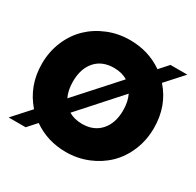

<svg xmlns="http://www.w3.org/2000/svg" viewBox="-155 -892 1098 1074"><g transform="rotate(30 393.5 -354.5)"><path d="M753.9 -355Q753.9 -277.3 725.6 -209.5Q697.3 -141.6 648.7 -94.5Q600.1 -47.4 533.7 -20.3Q467.3 6.8 393.1 6.8Q273.9 6.8 181.2 -58.1L129.9 -1H20L120.1 -111.8Q30.8 -213.9 30.8 -355Q30.8 -432.6 59.3 -500.5Q87.9 -568.4 136.7 -615.2Q185.5 -662.1 252.2 -689Q318.8 -715.8 393.1 -715.8Q513.2 -715.8 606 -650.9L657.2 -708H766.1L666 -597.2Q753.9 -498.5 753.9 -355ZM231 -355Q231 -298.8 251 -257.8L481 -513.2Q444.8 -536.1 393.1 -536.1Q316.9 -536.1 273.9 -487.3Q231 -438.5 231 -355ZM393.1 -174.8Q468.3 -174.8 511.7 -223.6Q555.2 -272.5 555.2 -355Q555.2 -411.1 535.2 -452.1L306.2 -196.8Q343.3 -174.8 393.1 -174.8Z"/></g></svg>

Font: Poppins ExtraBold
Style: Regular
Weight: 800
Designer: Ninad Kale (Devanagari), Jonny Pinhorn (Latin)
Foundry: Indian Type Foundry
Version: Version 3.200;PS 1.000;hotconv 16.6.54;makeotf.lib2.5.65590